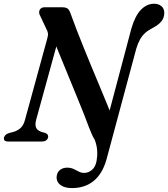

<svg xmlns="http://www.w3.org/2000/svg" viewBox="-34 -738 876 1001"><path d="M651 -589.5 521.5 -101.5 550 -131Q536.5 -165 519.5 -206.5Q502.5 -248 483 -294.5Q463.5 -341 443.2 -390Q423 -439 403 -488.2Q383 -537.5 364.8 -584.5Q346.5 -631.5 331.5 -674Q324.5 -690.5 315.5 -695.2Q306.5 -700 293 -700H199Q185.5 -700 178.2 -693.2Q171 -686.5 170.2 -676Q169.5 -665.5 176 -654.5L207 -588.5Q214 -577 215.8 -565Q217.5 -553 212 -535.5L96.5 -114Q89.5 -85.5 73 -70.5Q56.5 -55.5 33.5 -49.5L15.5 -45Q3 -41.5 -4 -35.5Q-11 -29.5 -13 -21.5Q-15.5 -11 -9.8 -5.5Q-4 0 10.5 0H183Q197 0 205.5 -5.5Q214 -11 216.5 -21Q218.5 -29 215 -35Q211.5 -41 201.5 -45L185 -49.5Q163.5 -55.5 155.2 -70.5Q147 -85.5 154.5 -113.5L280.5 -571.5L239.5 -546Q254.5 -508.5 271.2 -467.2Q288 -426 305.5 -383.5Q323 -341 340.2 -298.8Q357.5 -256.5 374 -216.2Q390.5 -176 404.8 -140Q419 -104 430 -73.5Q438.5 -53 444.8 -38Q451 -23 459.5 -10Q465 3.5 468.2 17.8Q471.5 32 472.5 46.2Q473.5 60.5 472.8 73.8Q472 87 470 98Q465 131 446 147.2Q427 163.5 405 163.5Q392 163.5 382.2 159.2Q372.5 155 363.2 149.8Q354 144.5 343 140.2Q332 136 317 136Q295.5 136 280.8 146.5Q266 157 262.5 175.5Q258.5 193 266 208.5Q273.5 224 292.5 233.2Q311.5 242.5 342.5 242.5Q408 242.5 453.5 206Q499 169.5 520.5 96L676.5 -484.5Q685 -512.5 696 -532.2Q707 -552 723.2 -566.5Q739.5 -581 762.5 -592.5Q793.5 -609 807.8 -627.2Q822 -645.5 822.5 -669Q823 -692.5 808 -705.5Q793 -718.5 769.5 -718.5Q731 -718.5 700.5 -686.8Q670 -655 651 -589.5Z"/></svg>

Font: Fraunces Medium
Style: Italic
Weight: 500
Italic angle: -16°
Version: Version 1.000;[b76b70a41]